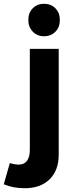

<svg xmlns="http://www.w3.org/2000/svg" viewBox="-82 -797 400 1017"><path d="M13 75Q44 76 60 56Q76 36 76 -2V-538H229V22Q229 105 181 152.5Q133 200 49 200Q-13 200 -62 179L-30 67Q-7 74 13 75ZM235 -691Q235 -653 211.5 -629Q188 -605 151 -605Q115 -605 91.5 -629.5Q68 -654 68 -691Q68 -729 91.5 -753Q115 -777 151 -777Q188 -777 211.5 -753Q235 -729 235 -691Z"/></svg>

Font: Montserrat arm2 SemiBold
Style: Regular
Weight: 600
Designer: Julieta Ulanovsky
Foundry: Julieta Ulanovsky
Version: Version 6.000